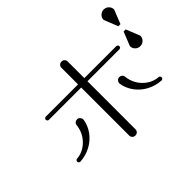

<svg xmlns="http://www.w3.org/2000/svg" viewBox="-148 -1052 1296 1296"><g transform="rotate(-45 500.0 -403.5)"><path d="M672 -349V-352Q672 -364 680.5 -373.5Q689 -383 702 -383Q713 -383 721.5 -376Q730 -369 731 -357Q739 -290 784 -245Q829 -200 889 -195Q895 -195 899 -190.5Q903 -186 903 -180Q903 -174 898.5 -169.5Q894 -165 888 -165Q833 -168 786.5 -193Q740 -218 710 -259Q680 -300 672 -349ZM97 -180Q97 -186 101 -190.5Q105 -195 111 -195Q171 -200 216 -245Q261 -290 269 -357Q270 -369 278.5 -376Q287 -383 298 -383Q311 -383 319.5 -373.5Q328 -364 328 -352V-349Q320 -300 290 -259Q260 -218 213.5 -193Q167 -168 112 -165Q106 -165 101.5 -169.5Q97 -174 97 -180ZM470 -57V-515H162Q156 -515 151.5 -519.5Q147 -524 147 -530Q147 -536 151.5 -540.5Q156 -545 162 -545H470V-703Q470 -716 478.5 -724.5Q487 -733 500 -733Q513 -733 521.5 -724.5Q530 -716 530 -703V-545H835Q841 -545 845.5 -540.5Q850 -536 850 -530Q850 -524 845.5 -519.5Q841 -515 835 -515H530V-57Q530 -44 521.5 -35.5Q513 -27 500 -27Q487 -27 478.5 -35.5Q470 -44 470 -57ZM950 -780Q971 -780 985.5 -765.5Q1000 -751 1000 -730L960 -630H940L900 -730Q900 -751 914.5 -765.5Q929 -780 950 -780ZM900 -480 940 -580H960L1000 -480Q1000 -459 985.5 -444.5Q971 -430 950 -430Q929 -430 914.5 -444.5Q900 -459 900 -480Z"/></g></svg>

Font: GL-CurulMinamoto Light
Style: Regular
Weight: 300
Designer: Eunice (kana); Ryoko NISHIZUKA 西塚涼子 (ideographs); Frank Grießhammer (Latin, Greek & Cyrillic); Wenlong ZHANG
Foundry: Gutenberg Labo; Adobe
Version: Version 1.002